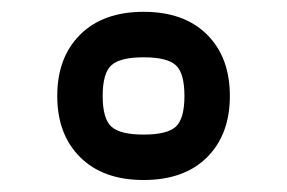

<svg xmlns="http://www.w3.org/2000/svg" viewBox="-20 -897 486 325"><path d="M277.6 -786.6Q262.9 -800 223.1 -800Q183.3 -800 168.6 -786.6Q153.8 -773.2 153.8 -734.6Q153.8 -696 168.6 -682.6Q183.3 -669.2 223.1 -669.2Q262.9 -669.2 277.6 -682.6Q292.2 -696 292.2 -734.6Q292.2 -773.2 277.6 -786.6ZM330.4 -630.7Q291.7 -592.3 223.1 -592.3Q154.5 -592.3 115.7 -630.9Q76.9 -669.4 76.9 -734.6Q76.9 -799.8 115.7 -838.4Q154.5 -877 223.1 -877Q291.7 -877 330.4 -838.5Q369.1 -800 369.1 -734.6Q369.1 -669.2 330.4 -630.7Z"/></svg>

Font: Tecnico
Style: Grueso
Weight: 700
Version: Version 1.3